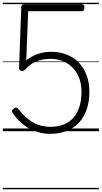

<svg xmlns="http://www.w3.org/2000/svg" viewBox="-20 -950 736 1390"><path d="M343 19Q305 19 269 10Q233 1 198.5 -16.5Q164 -34 133.5 -61Q103 -88 77 -125Q69 -135 67 -143.5Q65 -152 78 -162Q87 -171 95.5 -171Q104 -171 113 -161Q148 -117 183 -88.5Q218 -60 258 -46Q298 -32 345 -32Q401 -32 442.5 -49Q484 -66 512.5 -99Q541 -132 555.5 -179Q570 -226 570 -286Q570 -338 554.5 -381.5Q539 -425 509.5 -456.5Q480 -488 439 -506Q398 -524 345 -524Q309 -524 275.5 -515.5Q242 -507 213.5 -490Q185 -473 162 -446Q153 -437 142.5 -436.5Q132 -436 125 -442Q118 -448 118 -456L134 -902Q134 -910 140 -914.5Q146 -919 156 -919H574Q582 -919 586.5 -914Q591 -909 591 -896Q591 -882 587 -875.5Q583 -869 574 -869H184L170 -513Q192 -531 220 -545Q248 -559 280.5 -567Q313 -575 347 -575Q435 -575 497.5 -538Q560 -501 593.5 -436Q627 -371 627 -286Q627 -214 607.5 -157Q588 -100 550.5 -61Q513 -22 460.5 -1.5Q408 19 343 19ZM0 410H696V420H0ZM0 -20H696V0H0ZM0 -505H696V-500H0ZM0 -930H696V-920H0Z"/></svg>

Font: Playwrite DE Grund Guides
Style: Regular
Weight: 400
Designer: Veronika Burian, José Scaglione
Foundry: TypeTogether
Version: Version 1.003